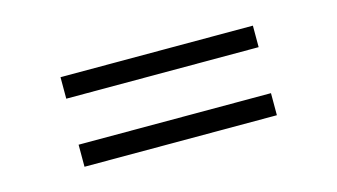

<svg xmlns="http://www.w3.org/2000/svg" viewBox="-38 -416 649 370"><g transform="rotate(-15 286.5 -230.5)"><path d="M95.2 -141.1V-185.1H479V-141.1ZM95.2 -276.9V-319.8H479V-276.9Z"/></g></svg>

Font: Dihjauti S
Style: Bold
Weight: 700
Designer: T. Christopher White
Version: Version 3.0.0